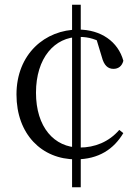

<svg xmlns="http://www.w3.org/2000/svg" viewBox="-20 -740 590 812"><path d="M321.5 52V-719.9H284.8V52ZM315.9 -583.9C354.7 -583.9 389 -574.5 431.4 -547.2L385 -583.6L410.6 -499.1C419.8 -463.4 436.3 -448.8 459.9 -448.8C480.6 -448.8 495.9 -460.3 501.7 -483C479.3 -564.4 406.4 -614.9 311.1 -614.9C170.8 -614.9 49.7 -511.6 49.7 -340.3C49.7 -171.9 157.1 -66.1 300.7 -66.1C397.5 -66.1 461.6 -109.8 501.5 -177.1L484.4 -190.6C440.6 -139.9 381.2 -116 316.8 -116C209.2 -116 132.2 -202.3 132.2 -347.8C132.2 -494.4 210.1 -583.9 315.9 -583.9Z"/></svg>

Font: Source Han Serif CN VF
Style: Regular
Weight: 250
Designer: Ryoko NISHIZUKA 西塚涼子 (kana & ideographs); Frank Grießhammer (Latin, Greek & Cyrillic); Wenlong ZHANG 张文龙 (bopomofo); San
Foundry: Adobe
Version: Version 2.002;hotconv 1.1.0;makeotfexe 2.6.0